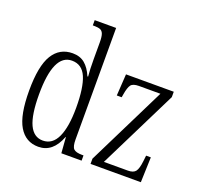

<svg xmlns="http://www.w3.org/2000/svg" viewBox="-131 -909 1122 1069"><g transform="rotate(20 429.5 -375.0)"><path d="M45 -267Q45 -413 85.5 -479Q126 -545 203 -545Q247 -545 275.5 -521Q304 -497 323 -452H327Q323 -493 323 -554V-653Q323 -687 317 -703Q311 -719 298 -724Q285 -729 260 -729H254V-760H381V-99Q381 -57 394.5 -44Q408 -31 444 -31H453V0H333L326 -93H324Q285 10 199 10Q124 10 84.5 -56Q45 -122 45 -267ZM324 -266Q324 -386 298.5 -445.5Q273 -505 213 -505Q104 -505 104 -266Q104 -145 130.5 -88Q157 -31 211 -31Q268 -31 296 -92Q324 -153 324 -266ZM506 -31 738 -500H611Q576 -500 564 -484.5Q552 -469 545 -426L542 -408H513L521 -536H804V-504L572 -36H714Q747 -36 759.5 -53Q772 -70 777 -114L781 -149H809L804 0H506Z"/></g></svg>

Font: Noto Serif CondLight
Style: Regular
Weight: 300
Width: 3
Designer: Monotype Design Team
Foundry: Monotype Imaging Inc.
Version: Version 1.001